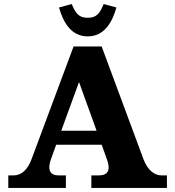

<svg xmlns="http://www.w3.org/2000/svg" viewBox="-20 -930 867 950"><path d="M690 -142 483 -700H344L136 -142C117 -91 87 -62 46 -62H21V0H306V-62H271C226 -62 214 -91 232 -142L258 -214H483L509 -142C528 -89 516 -62 467 -62H432V0H806V-62H780C741 -62 709 -92 690 -142ZM272 -893 335 -910C354 -865 369 -842 414 -842C459 -842 474 -865 493 -910L556 -893C535 -818 495 -750 414 -750C333 -750 293 -818 272 -893ZM283 -283 371 -524 458 -283Z"/></svg>

Font: LT Superior Serif ExtraBold
Style: Regular
Weight: 800
Designer: Daniel Lyons
Foundry: LyonsType
Version: Version 2.120;FEAKit 1.0